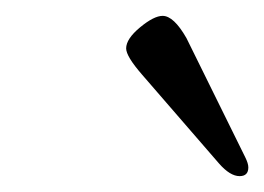

<svg xmlns="http://www.w3.org/2000/svg" viewBox="-20 -695 333 242"><path d="M256 -489 159 -601Q139 -624 139 -634Q139 -646 156.5 -660.5Q174 -675 185 -675Q199 -675 215 -647L289 -497Q293 -489 293 -484Q293 -473 282 -473Q270 -473 256 -489Z"/></svg>

Font: EB Garamond Medium
Style: Italic
Weight: 500
Italic angle: -17.2°
Designer: Georg Duffner and Octavio Pardo
Foundry: Georg Duffner
Version: Version 1.000